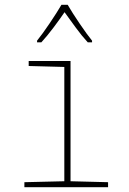

<svg xmlns="http://www.w3.org/2000/svg" viewBox="-20 -783 540 803"><path d="M153 -606Q177 -632 204 -668Q231 -704 250 -732Q271 -703 296.5 -668Q322 -633 347 -606H365V-613Q346 -636 314 -683Q282 -730 263 -763H237Q219 -732 188 -686Q157 -640 135 -613V-606ZM432 0V-21L275 -25V-528H100V-507L249 -503V-25L82 -21V0Z"/></svg>

Font: Noto Sans Mono UI Condensed Thin
Style: Regular
Weight: 250
Width: 3
Designer: Monotype Design team
Foundry: Monotype Imaging Inc.
Version: 1.000